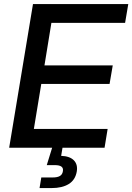

<svg xmlns="http://www.w3.org/2000/svg" viewBox="-20 -748 669 972"><path d="M26.4 0 147 -727.5H629.4L613.3 -632.3H240.2L205.1 -417H550.8L534.7 -323.2H189L151.4 -95.2H524.9L509.3 0ZM180.2 204.1 189 150.4H246.6Q271 150.4 283.4 142.8Q295.9 135.3 298.3 119.1Q301.3 103.5 291.3 95.7Q281.2 87.9 257.3 87.9H216.8L251 -22.9H300.3L296.4 0L289.6 41Q333 42.5 353.8 63.5Q374.5 84.5 368.7 120.1Q361.3 163.1 328.1 183.6Q294.9 204.1 241.2 204.1Z"/></svg>

Font: Inter 28pt Medium
Style: Italic
Weight: 500
Italic angle: -9.3988°
Designer: Rasmus Andersson
Foundry: rsms
Version: Version 4.001;git-66647c0bb